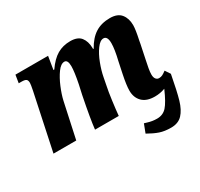

<svg xmlns="http://www.w3.org/2000/svg" viewBox="-159 -751 1229 1177"><g transform="rotate(-30 456.0 -162.0)"><path d="M899 -64Q878 48 861.5 104.5Q845 161 816 192Q787 223 736 223Q690 223 656.5 211.5Q623 200 581 176L604 116Q608 117 624 122Q640 127 656 129.5Q672 132 689 132Q731 132 757.5 102.5Q784 73 818 -5Q784 8 745 8Q687 8 657 -22Q627 -52 627 -101Q627 -139 642 -211L659 -292Q677 -367 677 -409Q677 -459 649 -459Q625 -459 600.5 -425.5Q576 -392 557.5 -343.5Q539 -295 531 -252L520 -195Q513 -163 505 -103Q497 -43 493 0H325Q332 -68 363 -223L378 -291Q394 -371 394 -409Q394 -455 370 -455Q345 -455 320 -420.5Q295 -386 275 -338Q255 -290 246 -250L192 0H31L115 -397Q123 -437 123 -448Q123 -467 114 -473.5Q105 -480 82 -480H62L71 -536H302L287 -444H293Q331 -499 371.5 -522.5Q412 -546 464 -546Q516 -546 538.5 -517.5Q561 -489 562 -442V-434H566Q599 -493 642 -520Q685 -547 745 -547Q799 -547 823.5 -516.5Q848 -486 848 -438Q848 -407 833 -338L829 -316L808 -215Q802 -188 797.5 -162.5Q793 -137 793 -119Q793 -99 801.5 -88Q810 -77 824 -77Q837 -77 848 -82.5Q859 -88 875 -100Z"/></g></svg>

Font: Noto Serif NarrowExtraBold
Style: Italic
Weight: 800
Width: 4
Italic angle: -12°
Designer: Monotype Design Team
Foundry: Monotype Imaging Inc.
Version: Version 1.001